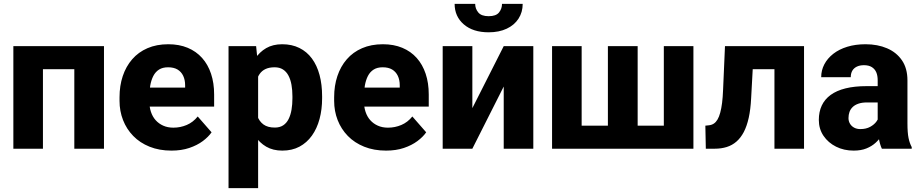

<svg xmlns="http://www.w3.org/2000/svg" viewBox="-20 -766 4744 989"><path d="M407.2 -528.3V-409.7H154.8V-528.3ZM201.2 -528.3V0H48.8V-528.3ZM515.6 -528.3V0H362.8V-528.3Z M863.3 9.8Q800.3 9.8 750.5 -10.3Q700.7 -30.3 666.3 -65.7Q631.8 -101.1 613.8 -147.5Q595.7 -193.8 595.7 -246.6V-265.1Q595.7 -324.2 612.3 -374Q628.9 -423.8 660.9 -460.7Q692.9 -497.6 739.7 -517.8Q786.6 -538.1 846.7 -538.1Q902.8 -538.1 946.8 -519.8Q990.7 -501.5 1021 -467.5Q1051.3 -433.6 1067.1 -386Q1083 -338.4 1083 -279.3V-216.8H657.2V-314.9H933.6V-326.7Q933.6 -354.5 923.6 -375.5Q913.6 -396.5 894.3 -408Q875 -419.4 845.7 -419.4Q817.9 -419.4 799.3 -407.7Q780.8 -396 769.8 -374.8Q758.8 -353.5 753.9 -325.4Q749 -297.4 749 -265.1V-246.6Q749 -215.8 757.3 -190.4Q765.6 -165 781.7 -147Q797.9 -128.9 820.8 -118.7Q843.8 -108.4 873 -108.4Q909.2 -108.4 941.9 -122.3Q974.6 -136.2 998.5 -166L1069.8 -84.5Q1053.7 -61 1024.7 -39.3Q995.6 -17.6 955.1 -3.9Q914.6 9.8 863.3 9.8Z M1309.6 -426.8V203.1H1157.2V-528.3H1299.3ZM1639.2 -270V-259.8Q1639.2 -202.1 1626 -153.1Q1612.8 -104 1586.7 -67.4Q1560.5 -30.8 1522.5 -10.5Q1484.4 9.8 1434.1 9.8Q1386.2 9.8 1351.3 -10.5Q1316.4 -30.8 1292.7 -67.1Q1269 -103.5 1254.6 -150.6Q1240.2 -197.8 1232.4 -251.5V-271.5Q1240.2 -328.6 1254.9 -377.4Q1269.5 -426.3 1293 -462.2Q1316.4 -498 1351.1 -518.1Q1385.7 -538.1 1433.6 -538.1Q1483.4 -538.1 1522 -519Q1560.5 -500 1586.7 -464.6Q1612.8 -429.2 1626 -379.9Q1639.2 -330.6 1639.2 -270ZM1486.3 -259.8V-270Q1486.3 -302.2 1481.4 -329.3Q1476.6 -356.4 1465.8 -376.7Q1455.1 -397 1437.5 -408.2Q1419.9 -419.4 1394.5 -419.4Q1367.2 -419.4 1348.1 -410.6Q1329.1 -401.9 1317.4 -385Q1305.7 -368.2 1300.5 -343.8Q1295.4 -319.3 1294.9 -288.1V-234.4Q1295.4 -197.8 1305.4 -169.2Q1315.4 -140.6 1337.2 -124.8Q1358.9 -108.9 1395.5 -108.9Q1421.4 -108.9 1438.7 -120.4Q1456.1 -131.8 1466.6 -152.8Q1477.1 -173.8 1481.7 -201.2Q1486.3 -228.5 1486.3 -259.8Z M1968.8 9.8Q1905.8 9.8 1856 -10.3Q1806.2 -30.3 1771.7 -65.7Q1737.3 -101.1 1719.2 -147.5Q1701.2 -193.8 1701.2 -246.6V-265.1Q1701.2 -324.2 1717.8 -374Q1734.4 -423.8 1766.4 -460.7Q1798.3 -497.6 1845.2 -517.8Q1892.1 -538.1 1952.1 -538.1Q2008.3 -538.1 2052.2 -519.8Q2096.2 -501.5 2126.5 -467.5Q2156.7 -433.6 2172.6 -386Q2188.5 -338.4 2188.5 -279.3V-216.8H1762.7V-314.9H2039.1V-326.7Q2039.1 -354.5 2029.1 -375.5Q2019 -396.5 1999.8 -408Q1980.5 -419.4 1951.2 -419.4Q1923.3 -419.4 1904.8 -407.7Q1886.2 -396 1875.2 -374.8Q1864.3 -353.5 1859.4 -325.4Q1854.5 -297.4 1854.5 -265.1V-246.6Q1854.5 -215.8 1862.8 -190.4Q1871.1 -165 1887.2 -147Q1903.3 -128.9 1926.3 -118.7Q1949.2 -108.4 1978.5 -108.4Q2014.6 -108.4 2047.4 -122.3Q2080.1 -136.2 2104 -166L2175.3 -84.5Q2159.2 -61 2130.1 -39.3Q2101.1 -17.6 2060.5 -3.9Q2020 9.8 1968.8 9.8Z M2413.1 -209 2574.7 -528.3H2727.1V0H2574.7V-320.3L2413.1 0H2260.3V-528.3H2413.1ZM2565.9 -746.1H2672.4Q2672.4 -703.1 2650.9 -669.9Q2629.4 -636.7 2590.1 -618.2Q2550.8 -599.6 2497.1 -599.6Q2416.5 -599.6 2369.1 -640.4Q2321.8 -681.2 2321.8 -746.1H2427.7Q2427.7 -721.2 2443.6 -701.9Q2459.5 -682.6 2497.1 -682.6Q2535.2 -682.6 2550.5 -701.9Q2565.9 -721.2 2565.9 -746.1Z M2823.7 -528.3H2976.1V-118.7H3111.3V-528.3H3264.6V-118.7H3399.4V-528.3H3551.8V0H2823.7Z M4013.7 -528.3V-409.7H3752.9V-528.3ZM4121.6 -528.3V0H3969.2V-528.3ZM3714.4 -528.3H3863.8L3849.1 -259.3Q3846.2 -202.1 3836.7 -159.2Q3827.1 -116.2 3811.3 -85.9Q3795.4 -55.7 3773.4 -36.6Q3751.5 -17.6 3723.4 -8.8Q3695.3 0 3662.1 0H3615.7L3613.3 -118.7L3631.3 -120.6Q3646 -122.1 3657 -129.4Q3668 -136.7 3676 -150.4Q3684.1 -164.1 3689.9 -185.5Q3695.8 -207 3699.5 -236.1Q3703.1 -265.1 3704.6 -303.2Z M4501 -126V-352.5Q4501 -376.5 4493.7 -393.6Q4486.3 -410.6 4470.7 -420.4Q4455.1 -430.2 4430.2 -430.2Q4409.2 -430.2 4393.8 -422.9Q4378.4 -415.5 4370.4 -401.9Q4362.3 -388.2 4362.3 -368.2H4210Q4210 -403.8 4226.1 -434.6Q4242.2 -465.3 4272.2 -488.8Q4302.2 -512.2 4344.2 -525.1Q4386.2 -538.1 4438.5 -538.1Q4500.5 -538.1 4549.1 -517.3Q4597.7 -496.6 4626 -455.3Q4654.3 -414.1 4654.3 -351.6V-130.4Q4654.3 -82.5 4659.9 -55.4Q4665.5 -28.3 4676.3 -8.3V0H4522.5Q4511.7 -22.9 4506.3 -56.9Q4501 -90.8 4501 -126ZM4520 -322.3 4521 -238.3H4445.3Q4419.9 -238.3 4401.6 -231.9Q4383.3 -225.6 4372.1 -214.6Q4360.8 -203.6 4355.7 -189.2Q4350.6 -174.8 4350.6 -157.7Q4350.6 -141.6 4358.4 -128.7Q4366.2 -115.7 4379.9 -108.4Q4393.6 -101.1 4411.6 -101.1Q4441.4 -101.1 4462.6 -112.8Q4483.9 -124.5 4495.6 -141.4Q4507.3 -158.2 4507.3 -172.9L4543.9 -109.4Q4535.2 -89.8 4522.5 -69.1Q4509.8 -48.3 4490.2 -30.5Q4470.7 -12.7 4443.1 -1.5Q4415.5 9.8 4377 9.8Q4327.1 9.8 4286.6 -10.5Q4246.1 -30.8 4221.9 -66.4Q4197.8 -102.1 4197.8 -148.4Q4197.8 -189.9 4212.9 -222.2Q4228 -254.4 4258.5 -276.9Q4289.1 -299.3 4335.4 -310.8Q4381.8 -322.3 4443.8 -322.3Z"/></svg>

Font: Roboto ExtraBold
Style: Regular
Weight: 800
Designer: Christian Robertson
Foundry: Google
Version: Version 3.009; 2024